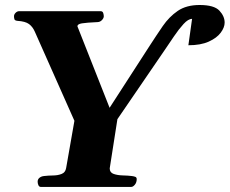

<svg xmlns="http://www.w3.org/2000/svg" viewBox="-20 -737 906 757"><path d="M128.4 -20.5Q128.4 -30.3 135.7 -36.1Q143.1 -42 153.8 -43Q170.4 -44.9 189.5 -45.2Q208.5 -45.4 223.1 -51.3Q237.8 -57.1 240.7 -74.2L273.4 -260.7L117.2 -612.3Q108.9 -631.3 94.5 -642.1Q80.1 -652.8 48.8 -654.8Q38.6 -655.8 36.9 -661.1Q35.2 -666.5 35.2 -672.9Q35.2 -680.2 41.5 -686.5Q47.9 -692.9 55.7 -692.9H376.5Q384.8 -692.9 387 -685.5Q389.2 -678.2 389.2 -672.9Q389.2 -665.5 382.1 -658Q375 -650.4 365.2 -649.9Q321.3 -647.9 303.2 -645Q285.2 -642.1 285.2 -633.3L412.1 -312L570.8 -557.6Q596.7 -597.7 621.8 -634.3Q647 -670.9 680.9 -694.1Q714.8 -717.3 767.1 -717.3Q824.2 -717.3 845 -695.1Q865.7 -672.9 865.7 -647.9Q865.7 -628.9 850.3 -608.2Q835 -587.4 803.2 -573Q771.5 -558.6 722.7 -558.6L737.3 -662.6Q722.2 -662.6 703.6 -642.3Q685.1 -622.1 666 -593.8Q647 -565.4 629.9 -540.5L442.9 -267.1L412.6 -73.2Q412.6 -56.6 428 -51.3Q443.4 -45.9 463.9 -45.4Q484.4 -44.9 499.5 -43Q507.8 -42 513.4 -39.8Q519 -37.6 519 -30.8Q519 -17.6 511.7 -8.8Q504.4 0 497.1 0H141.1Q134.3 0 131.3 -7.1Q128.4 -14.2 128.4 -20.5Z"/></svg>

Font: Gelasio
Style: Bold Italic
Weight: 700
Italic angle: -8.5°
Designer: Eben Sorkin
Foundry: Eben Sorkin
Version: Version 1.008